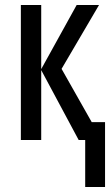

<svg xmlns="http://www.w3.org/2000/svg" viewBox="-20 -557 446 764"><path d="M319 187V0H293L144 -278V0H63V-537H144V-282L285 -537H374L225 -283L345 -71H398V187Z"/></svg>

Font: Noto Sans Display Condensed
Style: Regular
Weight: 400
Width: 3
Designer: Monotype Design Team
Foundry: Monotype Imaging Inc.
Version: Version 1.900